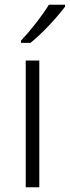

<svg xmlns="http://www.w3.org/2000/svg" viewBox="-20 -786 293 806"><path d="M253 -758V-766H185C159 -722 105 -654 68 -615V-606H108C158 -646 223 -717 253 -758ZM145 0V-532H88V0Z"/></svg>

Font: Noto Sans Bengali Light
Style: Regular
Weight: 300
Designer: Jelle Bosma - Monotype Design Team
Foundry: Monotype Imaging Inc.
Version: Version 2.003